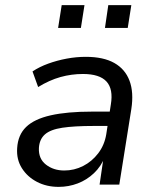

<svg xmlns="http://www.w3.org/2000/svg" viewBox="-20 -721 605 750"><path d="M209 9Q162 9 124.5 -10.5Q87 -30 65.5 -64Q44 -98 47 -142Q50 -194 82 -225Q114 -256 178 -270.5Q242 -285 339 -285H421L412 -229H346Q270 -229 223.5 -222Q177 -215 155.5 -196Q134 -177 132 -143Q130 -101 159.5 -78Q189 -55 231 -55Q270 -55 304.5 -72.5Q339 -90 363.5 -122Q388 -154 395 -196L413 -313Q423 -373 396 -402.5Q369 -432 304 -432Q259 -432 216 -420Q173 -408 129 -381L107 -442Q134 -460 168.5 -472.5Q203 -485 240.5 -492Q278 -499 315 -499Q384 -499 426.5 -475Q469 -451 486 -405.5Q503 -360 493 -295L446 0H369L385 -109H390Q375 -71 347 -44.5Q319 -18 283.5 -4.5Q248 9 209 9ZM390 -612 403 -701H493L479 -612ZM207 -612 221 -701H310L296 -612Z"/></svg>

Font: Nunito Sans 10pt
Style: Italic
Weight: 400
Italic angle: -9°
Designer: Vernon Adams
Foundry: Vernon Adams
Version: Version 3.101;gftools[0.9.27]